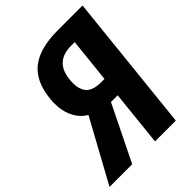

<svg xmlns="http://www.w3.org/2000/svg" viewBox="-242 -933 1055 1055"><g transform="rotate(-45 286.0 -405.0)"><path d="M-14.6 0 183.1 -361.3Q136.2 -388.7 112.8 -443.4Q95.2 -484.4 95.2 -537.6Q95.2 -555.2 97.2 -573.7Q109.9 -698.2 182.1 -753.9Q254.4 -809.6 392.1 -809.6H585.4L500.5 0H338.9L373 -324.2H335.4H320.8L161.6 0ZM359.9 -439H385.3L412.6 -697.8H384.8Q260.3 -697.8 247.6 -572.8Q246.1 -559.1 246.1 -546.4Q246.1 -500 266.1 -473.1Q291.5 -439 359.9 -439Z"/></g></svg>

Font: Oswald
Style: Demi-Bold
Weight: 600
Designer: Vernon Adams
Foundry: Vernon Adams
Version: 3.0; ttfautohint (v0.94.23-7a4d-dirty) -l 8 -r 50 -G 200 -x 